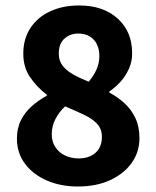

<svg xmlns="http://www.w3.org/2000/svg" viewBox="-20 -667 568 699"><path d="M263.1 12Q200.1 12 149.8 -10.2Q99.4 -32.4 70.5 -71.5Q41.6 -110.7 41.6 -162.4Q41.6 -200.6 56.3 -229.5Q70.9 -258.4 95.6 -280.4Q120.2 -302.3 150.2 -318.3V-322.3Q113.8 -350.3 89.3 -386.3Q64.8 -422.3 64.8 -471.6Q64.8 -525.7 90.9 -565.2Q117.1 -604.8 163 -625.9Q209 -647.1 268 -647.1Q355.6 -647.1 408.3 -599.6Q461.1 -552.1 461.1 -472.8Q461.1 -442.6 449.3 -416.4Q437.5 -390.1 418.9 -369.6Q400.3 -349 378.1 -334V-330Q408.4 -313.8 433.2 -291.2Q458 -268.5 472.8 -237.3Q487.7 -206.1 487.7 -163.9Q487.7 -113.8 459.6 -74.2Q431.6 -34.6 381.2 -11.3Q330.8 12 263.1 12ZM302.8 -369.6Q322.1 -392.2 331.9 -415.1Q341.7 -438.1 341.7 -462.9Q341.7 -487.6 332.7 -505.9Q323.8 -524.2 306.3 -534.6Q288.9 -544.9 264.7 -544.9Q235.7 -544.9 214.9 -526.6Q194 -508.3 194 -471.6Q194 -445.9 207.8 -428.1Q221.5 -410.2 246 -396.3Q270.5 -382.4 302.8 -369.6ZM266.4 -90.2Q290.5 -90.2 309.5 -98.8Q328.5 -107.4 339.8 -124.9Q351 -142.4 351 -168.8Q351 -196.9 334.3 -215.4Q317.6 -233.9 287.5 -248.4Q257.4 -262.9 217.1 -279.6Q196.4 -261.2 182.4 -234.8Q168.4 -208.5 168.4 -178.8Q168.4 -151 181.7 -131.1Q194.9 -111.2 217.3 -100.7Q239.6 -90.2 266.4 -90.2Z"/></svg>

Font: Source Sans 3
Style: Regular
Weight: 200
Designer: Paul D. Hunt
Foundry: Adobe
Version: Version 3.046;hotconv 1.0.118;makeotfexe 2.5.65603